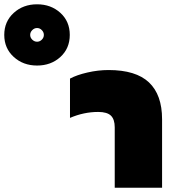

<svg xmlns="http://www.w3.org/2000/svg" viewBox="-327 -877 812 897"><path d="M-44.9 -610.8Q-88.9 -570.8 -153.8 -570.8Q-218.8 -570.8 -262.9 -611.1Q-307.1 -651.4 -307.1 -713.9Q-307.1 -776.4 -262.9 -816.7Q-218.8 -856.9 -153.8 -856.9Q-88.9 -856.9 -44.9 -816.9Q-1 -776.9 -1 -713.9Q-1 -650.9 -44.9 -610.8ZM-176.3 -691.7Q-166.5 -682.1 -153.8 -682.1Q-141.1 -682.1 -131.6 -691.7Q-122.1 -701.2 -122.1 -713.9Q-122.1 -726.6 -131.6 -736.3Q-141.1 -746.1 -153.8 -746.1Q-166.5 -746.1 -176.3 -736.3Q-186 -726.6 -186 -713.9Q-186 -701.2 -176.3 -691.7ZM209 0V-282.2Q209 -319.3 191.2 -336.7Q173.3 -354 131.8 -354Q64.5 -354 0 -326.2V-509.8Q31.7 -526.9 81.5 -538.3Q131.3 -549.8 180.2 -549.8Q308.1 -549.8 369.1 -491.9Q430.2 -434.1 430.2 -319.8V0Z"/></svg>

Font: Kanit Black
Style: Regular
Weight: 900
Designer: Katatrad Team
Foundry: CadsonDemak
Version: Version 1.000;PS 001.000;hotconv 1.0.88;makeotf.lib2.5.64775